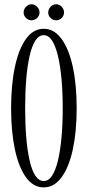

<svg xmlns="http://www.w3.org/2000/svg" viewBox="-20 -842 398 874"><path d="M179 11Q131.5 11 98.2 -35Q65 -81 47.8 -162Q30.5 -243 30.5 -349Q30.5 -456 47.8 -537.2Q65 -618.5 98.2 -664.8Q131.5 -711 179 -711Q226.5 -711 260.2 -664.8Q294 -618.5 311.5 -537.2Q329 -456 329 -349Q329 -243 311.5 -162Q294 -81 260.2 -35Q226.5 11 179 11ZM179 -18Q201 -18 217 -42.2Q233 -66.5 243.8 -111.2Q254.5 -156 260 -216.5Q265.5 -277 265.5 -349Q265.5 -421 260 -481.8Q254.5 -542.5 243.8 -587.5Q233 -632.5 217 -657.2Q201 -682 179 -682Q157 -682 141 -657.2Q125 -632.5 114.8 -587.5Q104.5 -542.5 99.5 -481.8Q94.5 -421 94.5 -349Q94.5 -277 99.5 -216.5Q104.5 -156 114.8 -111.2Q125 -66.5 141 -42.2Q157 -18 179 -18ZM236 -749.5Q221 -749.5 210.2 -760.2Q199.5 -771 199.5 -785Q199.5 -800 210.2 -811.2Q221 -822.5 236 -822.5Q250 -822.5 260.8 -811.2Q271.5 -800 271.5 -785Q271.5 -771 260.8 -760.2Q250 -749.5 236 -749.5ZM123 -749.5Q109.5 -749.5 98.5 -760.2Q87.5 -771 87.5 -785Q87.5 -800 98.5 -811.2Q109.5 -822.5 123 -822.5Q138 -822.5 149 -811.2Q160 -800 160 -785Q160 -771 149 -760.2Q138 -749.5 123 -749.5Z"/></svg>

Font: Imbue 24pt Light
Style: Regular
Weight: 300
Designer: Tyler Finck
Foundry: Etcetera Type Company
Version: Version 1.102